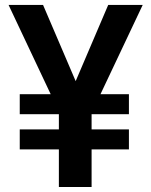

<svg xmlns="http://www.w3.org/2000/svg" viewBox="-20 -747 604 767"><path d="M550.1 -727.3H412.3L282.3 -422.9L152 -727.3H14.2L182.5 -370.7H58.9V-290.8H215.2V-230.1H58.9V-150.2H215.2V0H345.9V-150.2H495V-230.1H345.9V-290.8H495V-370.7H381.4Z"/></svg>

Font: RA Gorm Semi Bold
Style: Regular
Weight: 600
Designer: Rasmus Andersson
Foundry: rsms
Version: Version 3.000;hotconv 1.0.109;makeotfexe 2.5.65596